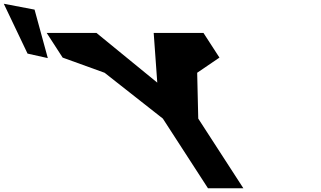

<svg xmlns="http://www.w3.org/2000/svg" viewBox="-539 -1000 1706 1020"><path d="M-392.7 -715.3 -285 -691.3 -355.4 -948.9 -518.9 -980.1ZM542 -825H503.5H277.5L296.5 -561L-26.5 -825H-252.5H-291L-206.2 -694L16.5 -613.5L326.2 -370L565.8 0H753.8L514.2 -370L508.5 -613.5L626.8 -694Z"/></svg>

Font: Hussar
Style: BdOpOblSeven
Weight: 700
Foundry: Cannot Into Space Fonts
Version: Version 2.00